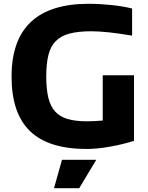

<svg xmlns="http://www.w3.org/2000/svg" viewBox="-20 -773 782 1013"><path d="M307 70H488L398 220H265ZM438 13Q236 13 138.5 -81Q41 -175 41 -369Q41 -753 448 -753Q505 -753 567.5 -746.5Q630 -740 677 -728V-585Q606 -597 553.5 -602.5Q501 -608 461 -608Q393 -608 347.5 -596Q302 -584 274.5 -556.5Q247 -529 235.5 -483Q224 -437 224 -369Q224 -303 235 -257.5Q246 -212 271 -184.5Q296 -157 337 -145Q378 -133 439 -133Q456 -133 477.5 -134Q499 -135 522 -137V-376H687V-30Q659 -21 626 -13Q593 -5 559.5 1Q526 7 494.5 10Q463 13 438 13Z"/></svg>

Font: Encode Sans Wide
Style: Bold
Weight: 700
Designer: Pablo Impallari, Andres Torresi
Foundry: Pablo Impallari, Andres Torresi
Version: Version 1.000; ttfautohint (v1.00) -l 8 -r 50 -G 200 -x 14 -